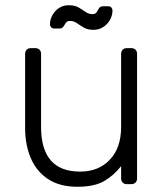

<svg xmlns="http://www.w3.org/2000/svg" viewBox="-20 -704 625 734"><path d="M276 10Q208 10 163.5 -19.5Q119 -49 97.5 -100Q76 -151 76 -214V-498Q76 -508 82 -514Q88 -520 98 -520H115Q125 -520 131 -514Q137 -508 137 -498V-219Q137 -48 286 -48Q357 -48 400 -93.5Q443 -139 443 -219V-498Q443 -508 449 -514Q455 -520 465 -520H482Q492 -520 498 -514Q504 -508 504 -498V-22Q504 -12 498 -6Q492 0 482 0H465Q455 0 449 -6Q443 -12 443 -22V-69Q416 -34 378.5 -12Q341 10 276 10ZM338 -590Q315 -590 300.5 -598.5Q286 -607 274 -615.5Q262 -624 248 -624Q237 -624 232 -617Q227 -610 222.5 -602.5Q218 -595 207 -595H187Q180 -595 175.5 -600Q171 -605 171 -611Q171 -625 176.5 -638Q182 -651 191.5 -661.5Q201 -672 214 -678Q227 -684 242 -684Q266 -684 280.5 -675.5Q295 -667 307 -658.5Q319 -650 333 -650Q345 -650 349.5 -657.5Q354 -665 358.5 -672.5Q363 -680 374 -680H394Q402 -680 406 -675Q410 -670 410 -664Q410 -650 404.5 -636.5Q399 -623 389 -612.5Q379 -602 366 -596Q353 -590 338 -590Z"/></svg>

Font: Rubik Light Light
Style: Regular
Weight: 300
Version: Version 2.101